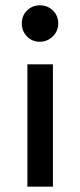

<svg xmlns="http://www.w3.org/2000/svg" viewBox="-20 -537 302 722"><path d="M179 -497.5Q199 -478 199 -449Q199 -420 178.5 -400Q158 -380 129.5 -380Q101 -380 81.5 -400Q62 -420 62 -449Q62 -478 81.5 -497.5Q101 -517 130 -517Q159 -517 179 -497.5ZM179 165H83V-295H179Z"/></svg>

Font: Hind Colombo Medium
Style: Regular
Weight: 500
Designer: Jyotish Sonowal, Aditi Pimprikar
Foundry: Indian Type Foundry
Version: Version 1.000;PS 1.0;hotconv 1.0.86;makeotf.lib2.5.63406; tt